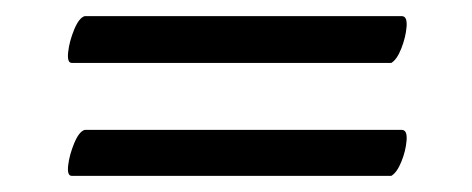

<svg xmlns="http://www.w3.org/2000/svg" viewBox="-20 -349 585 238"><path d="M465 -271H69Q63 -271 64.5 -284.5Q66 -298 72 -312.5Q78 -327 85 -329H478Q485 -329 484 -316Q483 -303 477.5 -289Q472 -275 465 -271ZM465 -131H69Q63 -131 64.5 -144Q66 -157 72 -171.5Q78 -186 85 -188H478Q485 -188 484 -175Q483 -162 477.5 -148.5Q472 -135 465 -131Z"/></svg>

Font: Amiri
Style: Bold
Weight: 700
Designer: Khaled Hosny
Version: Version 0.113